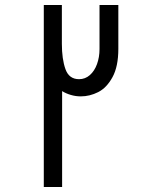

<svg xmlns="http://www.w3.org/2000/svg" viewBox="-20 -745 640 765"><path d="M154.5 -725H226.5V-570.5Q226.5 -509.5 240.8 -469.5Q255 -429.5 295 -429.5Q319.5 -429.5 338 -445.8Q356.5 -462 366.5 -489.5Q376.5 -517 376.5 -549.5V-725H451.5V-550.5Q451.5 -480 428.2 -437.5Q405 -395 371.2 -378Q337.5 -361 302 -361Q281.5 -361 262 -366.8Q242.5 -372.5 227.5 -382V0H154.5Z"/></svg>

Font: JuliaMono Light
Style: Italic
Weight: 300
Italic angle: -9°
Monospace: yes
Designer: cormullion
Foundry: corm
Version: Version 0.054; ttfautohint (v1.8.4)